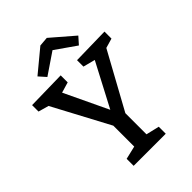

<svg xmlns="http://www.w3.org/2000/svg" viewBox="-259 -1042 1163 1163"><g transform="rotate(-45 322.5 -460.0)"><path d="M196 -750 156 -795 301 -915 361 -920 506 -795 466 -750 333 -843ZM270 -80V-259L77 -621L10 -640V-695L260 -700V-640L192 -620L325 -340L472 -620L395 -640V-695L635 -700V-640L573 -622L375 -261V-80L460 -60V0H185V-60Z"/></g></svg>

Font: Bitter
Style: Regular
Weight: 400
Designer: Sol Matas
Foundry: Sol Matas
Version: Version 1.300;PS 001.300;hotconv 1.0.70;makeotf.lib2.5.58329